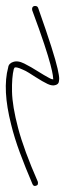

<svg xmlns="http://www.w3.org/2000/svg" viewBox="184 -472 220 647"><g transform="rotate(-90 293.5 -149.0)"><path d="M351 -59Q348 -59 346 -59.5Q344 -60 342 -60Q333 -61 330 -71Q326 -82 333.5 -98Q341 -114 357 -139Q364 -150 371 -161Q378 -172 382 -182Q388 -195 389 -201Q390 -207 389 -209Q389 -209 387.5 -210Q386 -211 384 -212Q356 -219 307.5 -218Q259 -217 185 -197.5Q111 -178 4 -131Q0 -130 -4 -131Q-8 -132 -9 -136Q-13 -145 -4 -149Q52 -173 102 -191.5Q152 -210 197 -221Q315 -251 389 -231Q397 -230 401.5 -225Q406 -220 407 -216Q414 -200 402.5 -177Q391 -154 375 -129Q369 -119 364 -111Q359 -103 355 -95Q351 -88 350 -84.5Q349 -81 349 -79Q352 -79 363 -80.5Q374 -82 399 -88.5Q424 -95 468 -109.5Q512 -124 582 -150Q593 -152 596 -144Q598 -133 590 -130Q508 -101 459 -85.5Q410 -70 385.5 -64.5Q361 -59 351 -59Z"/></g></svg>

Font: Redacted Script Light
Style: Regular
Weight: 300
Designer: Christian Naths
Foundry: Christian Naths
Version: Version 1.001; ttfautohint (v1.8.3)